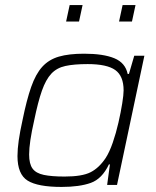

<svg xmlns="http://www.w3.org/2000/svg" viewBox="-20 -730 616 758"><path d="M223 8Q129 8 89 -17Q49 -42 49 -114Q49 -141 54 -176Q59 -211 69 -256Q85 -335 103 -386.5Q121 -438 147 -466.5Q173 -495 212.5 -506.5Q252 -518 312 -518Q388 -518 431.5 -500Q475 -482 484 -438H489L510 -510H550L442 0H403L414 -81H410Q383 -24 338.5 -8Q294 8 223 8ZM235 -33Q304 -33 337.5 -50Q371 -67 397 -106Q412 -129 425 -166.5Q438 -204 447.5 -245.5Q457 -287 462.5 -321.5Q468 -356 468 -373Q468 -430 435 -453.5Q402 -477 326 -477Q272 -477 238 -469.5Q204 -462 182.5 -439Q161 -416 145.5 -372Q130 -328 115 -255Q105 -211 100 -177.5Q95 -144 95 -120Q95 -83 108.5 -64.5Q122 -46 153 -39.5Q184 -33 235 -33ZM450 -645 464 -710H515L501 -645ZM241 -645 255 -710H306L292 -645Z"/></svg>

Font: Saira ExtraLight
Style: Italic
Weight: 200
Italic angle: -12°
Designer: Hector Gatti with collaboration of the Omnibus-Type team
Foundry: Omnibus-Type
Version: Version 1.100; ttfautohint (v1.8.3)